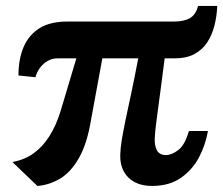

<svg xmlns="http://www.w3.org/2000/svg" viewBox="-20 -620 756 650"><path d="M106.5 9.5 22 -71.5Q63 -79 93.8 -101Q124.5 -123 147.2 -159Q170 -195 185 -243.5L238.5 -422.5H177.5Q157.5 -423 141.8 -414Q126 -405 115.2 -390.2Q104.5 -375.5 100 -358.5L42.5 -364.5Q42.5 -420 60 -461Q77.5 -502 114.2 -524.8Q151 -547.5 209.5 -547H567.5Q603.5 -547 623.5 -559Q643.5 -571 650.5 -600H715.5Q714 -565 705.8 -532.8Q697.5 -500.5 681 -475.8Q664.5 -451 637.8 -436.8Q611 -422.5 572.5 -422.5H537.5Q530 -362.5 524.2 -320Q518.5 -277.5 514.5 -247.5Q510.5 -217.5 507.8 -195.2Q505 -173 504 -153.5Q502.5 -128.5 510.8 -112Q519 -95.5 541 -95Q561 -95 583.5 -112Q606 -129 619.5 -176.5H684Q676 -130 653.8 -87.5Q631.5 -45 592.2 -17.8Q553 9.5 494.5 9.5Q460.5 9.5 436.2 -3.2Q412 -16 399.2 -39.2Q386.5 -62.5 387 -94Q387.5 -116.5 392.2 -146Q397 -175.5 405.2 -214.8Q413.5 -254 424.5 -305.2Q435.5 -356.5 448 -422.5H326.5L288.5 -216Q275 -133.5 247.2 -85Q219.5 -36.5 183 -15Q146.5 6.5 106.5 9.5Z"/></svg>

Font: Merriweather 36pt
Style: Bold Italic
Weight: 700
Italic angle: -7.8°
Version: Version 2.101